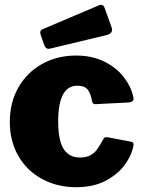

<svg xmlns="http://www.w3.org/2000/svg" viewBox="-20 -772 596 802"><path d="M536 -370Q538 -362 538 -360Q538 -346 518 -344L381 -337H378Q371 -337 368.5 -340Q366 -343 364 -351Q360 -378 347.5 -396Q335 -414 303 -414Q223 -414 223 -265Q223 -185 246 -149.5Q269 -114 314 -114Q340 -114 357.5 -123.5Q375 -133 386 -148.5Q397 -164 413 -193Q416 -199 425 -199Q430 -199 433 -198L527 -180Q538 -179 538 -168Q538 -167 536 -157Q530 -125 503 -86Q476 -47 424 -18.5Q372 10 298 10Q219 10 155.5 -24.5Q92 -59 56.5 -121Q21 -183 21 -263Q21 -344 57 -407Q93 -470 156 -505Q219 -540 298 -540Q365 -540 416 -514.5Q467 -489 497 -450Q527 -411 536 -370ZM446 -658Q448 -654 448 -647Q448 -632 427 -626L194 -570Q184 -568 183 -568Q171 -568 165 -583L150 -626Q148 -634 148 -636Q148 -645 158 -650L396 -751Q398 -752 402 -752Q412 -752 417 -739Z"/></svg>

Font: Libre Franklin Black
Style: Regular
Weight: 900
Designer: Pablo Impallari, Rodrigo Fuenzalida
Foundry: Impallari Type
Version: Version 1.002; ttfautohint (v1.5)